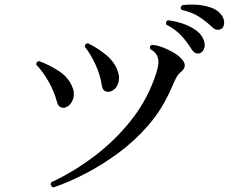

<svg xmlns="http://www.w3.org/2000/svg" viewBox="-20 -833 1040 851"><path d="M216 -2Q209 -5 206 -11.5Q203 -18 207 -25Q302 -69 392 -136Q482 -203 554 -291Q626 -379 664 -484Q674 -511 679 -533Q684 -555 681 -571Q675 -601 646 -615Q641 -631 654 -634Q674 -633 698.5 -624Q723 -615 746 -602Q769 -589 783 -574Q815 -542 783 -515Q774 -508 768 -499.5Q762 -491 755 -476.5Q748 -462 736 -434Q698 -348 638 -278.5Q578 -209 505.5 -155.5Q433 -102 358.5 -63.5Q284 -25 216 -2ZM271 -357Q260 -353 248.5 -358Q237 -363 232 -383Q220 -428 195 -472Q170 -516 141 -546Q139 -560 154 -562Q197 -546 238 -520Q279 -494 298 -454Q313 -422 304 -394.5Q295 -367 271 -357ZM468 -427Q456 -424 445 -429.5Q434 -435 431 -456Q424 -502 403 -547.5Q382 -593 356 -626Q356 -641 370 -641Q410 -622 448 -591.5Q486 -561 501 -520Q513 -488 503 -461.5Q493 -435 468 -427ZM868 -598Q859 -594 849 -597Q839 -600 829 -615Q809 -648 782 -676.5Q755 -705 717 -724Q715 -730 717 -736Q719 -742 725 -743Q754 -740 786.5 -729.5Q819 -719 845 -701.5Q871 -684 881 -660Q891 -638 885.5 -620.5Q880 -603 868 -598ZM963 -706Q955 -701 944 -701Q933 -701 920 -713Q892 -740 860 -760Q828 -780 785 -789Q776 -801 788 -810Q817 -814 850.5 -812Q884 -810 913.5 -800Q943 -790 959 -770Q974 -751 973.5 -732.5Q973 -714 963 -706Z"/></svg>

Font: Zen Old Mincho Medium
Style: Regular
Weight: 500
Designer: Yoshimichi Ohira
Foundry: Positype
Version: Version 1.500